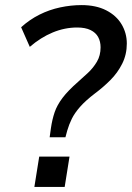

<svg xmlns="http://www.w3.org/2000/svg" viewBox="-20 -734 518 754"><path d="M175 -195 180 -231Q185 -265 194.5 -293Q204 -321 225.5 -349.5Q247 -378 287 -413Q304 -428 325 -447.5Q346 -467 360.5 -491.5Q375 -516 375 -548Q375 -571 365.5 -588.5Q356 -606 335.5 -616Q315 -626 283 -626Q234 -626 187 -606.5Q140 -587 97 -550L63 -627Q96 -657 135 -676.5Q174 -696 216.5 -705Q259 -714 300 -714Q357 -714 397 -693.5Q437 -673 457.5 -638.5Q478 -604 478 -563Q478 -520 460 -484Q442 -448 413.5 -419.5Q385 -391 354 -368Q316 -339 294.5 -314.5Q273 -290 262 -267.5Q251 -245 244 -221L237 -195ZM115 0 134 -119H253L234 0Z"/></svg>

Font: Nunito Sans 12pt SemiBold
Style: Italic
Weight: 600
Italic angle: -9°
Designer: Vernon Adams
Foundry: Vernon Adams
Version: Version 3.101;gftools[0.9.27]